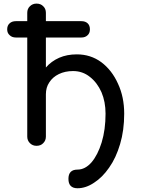

<svg xmlns="http://www.w3.org/2000/svg" viewBox="-20 -801 782 1056"><path d="M406.2 234.4Q380.9 234.4 368.2 220.7Q356.4 208 356.4 182.6Q356.4 131.8 406.2 131.8Q448.2 131.8 483.4 91.8Q517.6 51.8 539.1 -17.6Q560.5 -87.9 560.5 -175.8Q560.5 -241.2 538.1 -293.9Q514.6 -346.7 474.6 -377.9Q434.6 -410.2 381.8 -410.2Q337.9 -410.2 303.7 -393.6Q269.5 -377 251 -347.7Q232.4 -320.3 232.4 -282.2Q232.4 -205.1 232.4 -49.8Q232.4 -28.3 217.8 -13.7Q204.1 1 180.7 1Q159.2 1 144.5 -13.7Q129.9 -28.3 129.9 -49.8Q129.9 -231.4 129.9 -594.7Q114.3 -594.7 67.4 -594.7Q45.9 -594.7 33.2 -607.4Q19.5 -619.1 19.5 -639.6Q19.5 -661.1 33.2 -672.9Q45.9 -684.6 67.4 -684.6Q87.9 -684.6 129.9 -684.6Q129.9 -696.3 129.9 -730.5Q129.9 -752.9 144.5 -766.6Q159.2 -781.2 180.7 -781.2Q204.1 -781.2 217.8 -766.6Q232.4 -752.9 232.4 -730.5Q232.4 -714.8 232.4 -684.6Q281.2 -684.6 427.7 -684.6Q449.2 -684.6 461.9 -672.9Q474.6 -661.1 474.6 -639.6Q474.6 -619.1 461.9 -607.4Q449.2 -594.7 427.7 -594.7Q362.3 -594.7 232.4 -594.7Q232.4 -553.7 232.4 -429.7Q261.7 -463.9 305.7 -483.4Q348.6 -502 402.3 -502Q478.5 -502 537.1 -459Q595.7 -415 628.9 -340.8Q663.1 -267.6 663.1 -175.8Q663.1 -84 640.6 -8.8Q618.2 67.4 580.1 121.1Q543 174.8 497.1 204.1Q452.1 234.4 406.2 234.4Z"/></svg>

Font: Abed
Style: Bold
Weight: 700
Designer: Johan Aakerlund
Version: Version 3.105